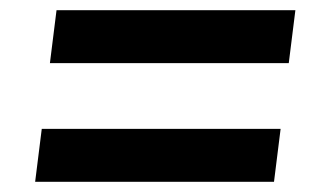

<svg xmlns="http://www.w3.org/2000/svg" viewBox="-20 -494 614 377"><path d="M547 -370H78L91 -474H560ZM518 -137H49L62 -241H531Z"/></svg>

Font: Haskoy SemiBold
Style: Italic
Weight: 600
Designer: Ertekin Erdin
Foundry: Ertekin Erdin
Version: Version 2.000; ttfautohint (v1.8.4.7-5d5b)